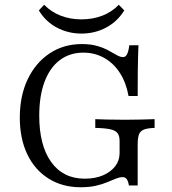

<svg xmlns="http://www.w3.org/2000/svg" viewBox="-20 -765 714 796"><path d="M314.5 11.3Q238.7 11.3 181.5 -24.6Q124.2 -60.5 93.1 -125.4Q62.1 -190.3 62.1 -277.4Q62.1 -367.7 94.8 -436.3Q127.4 -504.8 185.5 -543.5Q243.5 -582.3 319.4 -582.3Q356.5 -582.3 383.9 -574.2Q411.3 -566.1 430.6 -555.2Q450 -544.4 464.5 -536.3Q479 -528.2 490.3 -528.2Q500.8 -528.2 506.9 -540.3Q512.9 -552.4 516.1 -577.4H554Q553.2 -556.5 552.4 -530.2Q551.6 -504 551.2 -464.9Q550.8 -425.8 550.8 -366.9H512.9Q503.2 -421.8 477.4 -462.1Q451.6 -502.4 412.5 -524.6Q373.4 -546.8 325.8 -546.8Q268.5 -546.8 227.4 -515.3Q186.3 -483.9 164.5 -425.4Q142.7 -366.9 142.7 -285.5Q142.7 -162.1 192.3 -93.1Q241.9 -24.2 331.5 -24.2Q374.2 -24.2 406.5 -37.9Q438.7 -51.6 457.3 -75.4Q475.8 -99.2 475.8 -129.8V-181.5Q475.8 -201.6 467.3 -212.9Q458.9 -224.2 437.1 -229Q415.3 -233.9 375 -234.7V-271Q391.1 -270.2 423.4 -269.4Q455.6 -268.5 499.2 -268.5Q537.1 -268.5 566.5 -269.4Q596 -270.2 621 -271V-234.7Q591.9 -233.9 576.6 -227.8Q561.3 -221.8 556 -207.3Q550.8 -192.7 550.8 -165.3V4H514.5Q511.3 -14.5 505.2 -22.6Q499.2 -30.6 487.9 -30.6Q476.6 -30.6 460.9 -24.6Q445.2 -18.5 424.6 -9.7Q404 -0.8 377 5.2Q350 11.3 314.5 11.3ZM317.7 -625.8Q262.9 -625.8 216.1 -650.4Q169.4 -675 141.1 -721.8L162.9 -745.2Q193.5 -714.5 232.7 -699.6Q271.8 -684.7 317.7 -684.7Q363.7 -684.7 403.2 -699.6Q442.7 -714.5 472.6 -745.2L495.2 -721.8Q466.9 -675.8 420.2 -650.8Q373.4 -625.8 317.7 -625.8Z"/></svg>

Font: Playfair 9pt Light
Style: Regular
Weight: 300
Designer: Claus Eggers Sørensen
Foundry: Claus Eggers Sørensen
Version: Version 2.001;gftools[0.9.30]